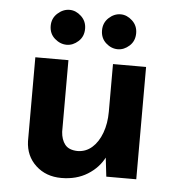

<svg xmlns="http://www.w3.org/2000/svg" viewBox="-49 -668 671 734"><g transform="rotate(5 287.0 -301.5)"><path d="M213 20Q154 20 115 -16Q76 -52 74 -109V-431H201V-156Q203 -126 217.5 -107.5Q232 -89 265 -88Q297 -88 321 -109Q345 -130 358.5 -166.5Q372 -203 372 -248V-431H499V0H384L374 -86L377 -75Q356 -33 313.5 -6.5Q271 20 213 20ZM122 -556Q122 -585 143 -604Q164 -623 189 -623Q213 -623 233.5 -604Q254 -585 254 -556Q254 -526 233.5 -507.5Q213 -489 189 -489Q164 -489 143 -507.5Q122 -526 122 -556ZM319 -556Q319 -585 339.5 -604Q360 -623 385 -623Q409 -623 429.5 -604Q450 -585 450 -556Q450 -526 429.5 -507.5Q409 -489 385 -489Q360 -489 339.5 -507.5Q319 -526 319 -556Z"/></g></svg>

Font: Reem Kufi Fun SemiBold
Style: Regular
Weight: 600
Designer: Khaled Hosny
Version: Version 1.005